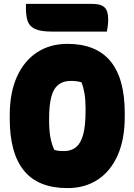

<svg xmlns="http://www.w3.org/2000/svg" viewBox="-20 -945 690 985"><path d="M326 -720Q620 -720 620 -365V-346Q620 -230 583.5 -148Q547 -66 481 -23Q415 20 326 20Q176 20 103 -69.5Q30 -159 30 -335V-354Q30 -469 66.5 -550.5Q103 -632 169.5 -676Q236 -720 326 -720ZM232 -324Q232 -272 239.5 -235.5Q247 -199 259 -176Q272 -172 283 -171Q294 -170 310 -170Q345 -170 369.5 -189.5Q394 -209 406.5 -254Q419 -299 419 -377V-390Q419 -433 413.5 -465.5Q408 -498 398 -523Q373 -530 344 -530Q285 -530 258.5 -486Q232 -442 232 -337ZM113 -925H455Q497 -925 516 -907.5Q535 -890 535 -846Q535 -823 532.5 -808.5Q530 -794 528 -783H246Q187 -783 158.5 -797Q130 -811 121.5 -838Q113 -865 113 -904Z"/></svg>

Font: Recursive Sn Csl St Blk
Style: Regular
Weight: 900
Version: Version 1.079;hotconv 1.0.112;makeotfexe 2.5.65598; ttfautoh